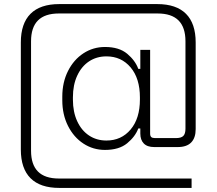

<svg xmlns="http://www.w3.org/2000/svg" viewBox="-20 -720 1060 940"><path d="M82 -512Q82 -605 129.5 -652.5Q177 -700 270 -700H750Q843 -700 890.5 -652.5Q938 -605 938 -512V-88Q938 -45 916 -22.5Q894 0 850 0H735Q701 0 684 -17.5Q667 -35 667 -66V-91H657Q642 -51 602.5 -18.5Q563 14 494 14Q436 14 388.5 -17Q341 -48 313 -103.5Q285 -159 285 -229V-247Q285 -317 313 -372.5Q341 -428 388.5 -459Q436 -490 494 -490Q563 -490 602.5 -457Q642 -424 657 -383H667V-476H715V-66Q715 -54 720.5 -49Q726 -44 738 -44H842Q867 -44 877.5 -54.5Q888 -65 888 -90V-518Q888 -586 854 -620Q820 -654 752 -654H268Q132 -654 132 -518V18Q132 154 268 154H918V200H270Q177 200 129.5 152.5Q82 105 82 12ZM337 -232Q337 -172 358 -126.5Q379 -81 416 -56.5Q453 -32 501 -32Q574 -32 619.5 -86Q665 -140 665 -233V-243Q665 -336 619.5 -390Q574 -444 501 -444Q453 -444 416 -419.5Q379 -395 358 -349.5Q337 -304 337 -244Z"/></svg>

Font: Space Grotesk Variable
Style: Regular
Weight: 400
Designer: Florian Karsten (Space Grotesk), Colophon Foundry (Space Mono)
Foundry: Florian Karsten
Version: Version 1.106